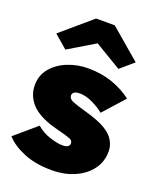

<svg xmlns="http://www.w3.org/2000/svg" viewBox="-149 -888 805 986"><g transform="rotate(20 253.5 -395.0)"><path d="M253 10Q166 10 101.5 -16.5Q37 -43 1 -83L119 -184Q151 -156 192.5 -142.5Q234 -129 262 -129Q301 -129 301 -153Q301 -168 285 -175Q268 -182 202 -199Q163 -209 130.5 -224Q98 -239 75 -259Q51 -281 37.5 -309Q24 -337 24 -372Q24 -426 57 -465Q90 -504 142.5 -525Q195 -546 253 -546Q326 -546 386 -525Q446 -504 493 -468L390 -353Q365 -374 327.5 -392Q290 -410 258 -410Q217 -410 217 -385Q217 -368 238 -358Q247 -354 268.5 -347Q290 -340 332 -328Q377 -315 411.5 -298Q446 -281 467 -258Q481 -242 489 -222Q497 -202 497 -179Q497 -124 465.5 -81.5Q434 -39 379 -14.5Q324 10 253 10ZM109 -596 37 -658 203 -800H305L471 -658L399 -596L254 -683Z"/></g></svg>

Font: Lexend Black
Style: Regular
Weight: 900
Designer: Bonnie Shaver-Troup, Thomas Jockin
Foundry: Lexend
Version: Version 1.007; ttfautohint (v1.8.3)